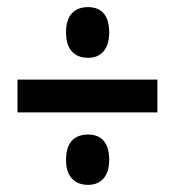

<svg xmlns="http://www.w3.org/2000/svg" viewBox="-20 -622 491 538"><path d="M227 -460C263 -460 286 -484 286 -531C286 -577 266 -602 227 -602C186 -602 165 -577 165 -531C165 -484 188 -460 227 -460ZM29 -307H421V-399H29ZM227 -104C263 -104 286 -128 286 -174C286 -220 266 -245 227 -245C186 -245 165 -220 165 -174C165 -128 188 -104 227 -104Z"/></svg>

Font: Noto Sans Gujarati ExtraCondensed SemiBold
Style: Regular
Weight: 600
Width: 2
Designer: Jelle Bosma - Monotype Design Team, Universal Thirst
Foundry: Monotype Imaging Inc.
Version: Version 2.106